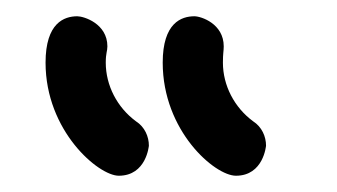

<svg xmlns="http://www.w3.org/2000/svg" viewBox="-20 -787 414 236"><path d="M255 -730C255 -758 227 -767 219 -767C203 -767 180 -759 180 -710C180 -626 244 -571 270 -571C304 -571 307 -608 307 -608C307 -619 302 -631 291 -638C268 -655 254 -682 254 -710C254 -722 255 -724 255 -730ZM112 -730C112 -758 83 -767 75 -767C59 -767 36 -759 36 -710C36 -626 101 -571 126 -571C160 -571 163 -608 163 -608C163 -619 158 -631 147 -638C124 -655 110 -682 110 -710C110 -722 112 -724 112 -730Z"/></svg>

Font: LS
Style: Regular
Weight: 400
Designer: BSozoo
Foundry: BSozoo
Version: Version 001.000